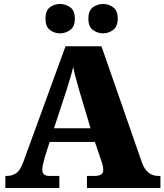

<svg xmlns="http://www.w3.org/2000/svg" viewBox="-20 -947 828 967"><path d="M7 0V-61H14Q40 -61 60.5 -74Q81 -87 97 -130L310 -714H491L695 -128Q708 -93 728.5 -77Q749 -61 777 -61H788V0H418V-61H458Q474 -61 487 -67Q500 -73 500 -92Q500 -106 495.5 -120.5Q491 -135 489 -141L458 -232H230L207 -160Q204 -148 198.5 -127.5Q193 -107 193 -93Q193 -78 201 -69.5Q209 -61 230 -61H279V0ZM252 -301H436L379 -492Q372 -518 363.5 -547.5Q355 -577 349 -610Q341 -578 332 -548.5Q323 -519 315 -493ZM500 -779Q471 -779 448 -796Q425 -813 425 -853Q425 -894 448 -910.5Q471 -927 500 -927Q526 -927 549.5 -910.5Q573 -894 573 -853Q573 -813 549.5 -796Q526 -779 500 -779ZM282 -779Q254 -779 231.5 -796Q209 -813 209 -853Q209 -894 231.5 -910.5Q254 -927 282 -927Q310 -927 333.5 -910.5Q357 -894 357 -853Q357 -813 333.5 -796Q310 -779 282 -779Z"/></svg>

Font: Noto Serif Hentaigana Black
Style: Regular
Weight: 900
Designer: Kazuhiro Yamada
Foundry: nipponia
Version: Version 1.000; ttfautohint (v1.8.4.7-5d5b)